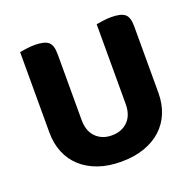

<svg xmlns="http://www.w3.org/2000/svg" viewBox="-114 -736 889 872"><g transform="rotate(-20 330.5 -299.5)"><path d="M330 17Q268 17 219.5 0Q171 -17 137 -48Q103 -79 85 -122.5Q67 -166 67 -220V-608Q78 -610 98.5 -613Q119 -616 140 -616Q185 -616 204.5 -601Q224 -586 224 -542V-223Q224 -169 253.5 -139.5Q283 -110 330 -110Q378 -110 407.5 -139.5Q437 -169 437 -223V-608Q448 -610 468.5 -613Q489 -616 510 -616Q555 -616 574.5 -601Q594 -586 594 -542V-220Q594 -166 576 -122.5Q558 -79 524 -48Q490 -17 441 0Q392 17 330 17Z"/></g></svg>

Font: Baloo Thambi 2
Style: Bold
Weight: 700
Designer: Aadarsh Rajan and Ek Type
Foundry: Ek Type
Version: Version 1.640;hotconv 1.0.111;makeotfexe 2.5.65597; ttfautoh